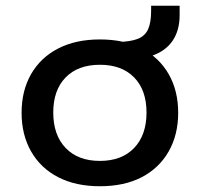

<svg xmlns="http://www.w3.org/2000/svg" viewBox="-20 -638 694 667"><path d="M327 9Q243 9 182 -22.5Q121 -54 88 -112Q55 -170 55 -246Q55 -323 88 -380.5Q121 -438 182 -469.5Q243 -501 327 -501Q412 -501 472.5 -469.5Q533 -438 566 -380.5Q599 -323 599 -246Q599 -170 566 -112Q533 -54 472.5 -22.5Q412 9 327 9ZM327 -79Q403 -79 446 -124Q489 -169 489 -247Q489 -325 446 -369Q403 -413 327 -413Q251 -413 208 -369Q165 -325 165 -247Q165 -169 208 -124Q251 -79 327 -79ZM450 -433 388 -474V-492Q433 -493 458.5 -503Q484 -513 494.5 -536.5Q505 -560 505 -600V-618H604V-585Q604 -540 586 -507Q568 -474 533.5 -455.5Q499 -437 450 -433Z"/></svg>

Font: Nunito Sans 10pt SemiExpanded SemiBold
Style: Regular
Weight: 600
Width: 6
Designer: Vernon Adams
Foundry: Vernon Adams
Version: Version 3.101;gftools[0.9.27]